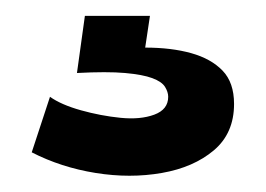

<svg xmlns="http://www.w3.org/2000/svg" viewBox="-20 -28 335 242"><path d="M20 164 43 94Q57 104 82 111Q107 118 132 120.5Q157 123 174.5 116.5Q192 110 192 94Q192 88 188 81.5Q184 75 172 70.5Q160 66 137.5 64Q115 62 77 64L87 -8H169L163 32Q196 32 221 39Q246 46 260.5 61Q275 76 275 103Q275 140 249.5 161.5Q224 183 184 190Q144 197 100.5 190Q57 183 20 164Z"/></svg>

Font: Bricolage Grotesque 96pt ExtraBold 96pt SemiBold
Style: Regular
Weight: 600
Version: Version 1.001;gftools[0.9.33.dev8+g029e19f]